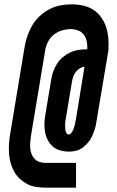

<svg xmlns="http://www.w3.org/2000/svg" viewBox="-20 -782 540 884"><path d="M190 82Q168 82 145.5 78.5Q123 75 104.5 65Q86 55 70.5 40.5Q55 26 45 7.5Q35 -11 29 -32Q23 -53 21.5 -75Q20 -97 21.5 -120Q23 -143 27 -166L93 -564Q97 -589 105.5 -614.5Q114 -640 127.5 -663.5Q141 -687 161.5 -706.5Q182 -726 206.5 -739Q231 -752 257 -757Q283 -762 309 -762Q336 -762 362 -756.5Q388 -751 409 -737.5Q430 -724 445 -703.5Q460 -683 468 -659Q476 -635 478.5 -608.5Q481 -582 479 -555H480L424 -222Q422 -205 417 -189Q412 -173 405 -157Q398 -141 386.5 -127Q375 -113 361 -102.5Q347 -92 330.5 -88Q314 -84 298 -84Q277 -84 257 -89.5Q237 -95 223 -107.5Q209 -120 200 -137Q191 -154 187.5 -173.5Q184 -193 184.5 -213.5Q185 -234 189 -255L216 -417Q219 -436 225.5 -454Q232 -472 242.5 -488.5Q253 -505 269 -518.5Q285 -532 303 -540.5Q321 -549 340 -552Q359 -555 378 -555H382Q383 -573 379.5 -590.5Q376 -608 366.5 -621.5Q357 -635 340.5 -641.5Q324 -648 306 -648Q286 -648 265.5 -642Q245 -636 228 -622.5Q211 -609 201 -589.5Q191 -570 188 -550L122 -153Q120 -138 119 -124Q118 -110 119.5 -96.5Q121 -83 126 -71Q131 -59 140.5 -49.5Q150 -40 163 -36Q176 -32 191 -32H330V82ZM296 -163Q303 -163 308 -169.5Q313 -176 316 -182Q319 -188 321 -195Q323 -202 324.5 -208.5Q326 -215 327 -221.5Q328 -228 330 -235L369 -475Q358 -474 347 -467Q336 -460 328 -449.5Q320 -439 316.5 -427.5Q313 -416 311 -404L284 -242Q283 -235 281.5 -227.5Q280 -220 280 -212.5Q280 -205 280 -198Q280 -191 281 -184Q282 -177 285.5 -170Q289 -163 296 -163Z"/></svg>

Font: Iosevka SS18 Heavy
Style: Italic
Weight: 900
Italic angle: -9°
Monospace: yes
Designer: Belleve Invis
Foundry: Belleve Invis
Version: Version 25.1.1; ttfautohint (v1.8.4)